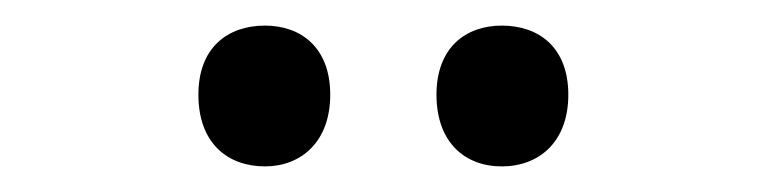

<svg xmlns="http://www.w3.org/2000/svg" viewBox="-20 -753 598 150"><path d="M135 -679C135 -641 158 -623 187 -623C215 -623 238 -642 238 -679C238 -716 215 -733 187 -733C158 -733 135 -716 135 -679ZM321 -679C321 -642 343 -623 372 -623C401 -623 424 -642 424 -679C424 -716 401 -733 372 -733C344 -733 321 -716 321 -679Z"/></svg>

Font: Noto Sans Myanmar UI SemiCondensed Medium
Style: Regular
Weight: 500
Width: 4
Designer: Monotype Design Team
Foundry: Monotype Imaging Inc.
Version: Version 2.103